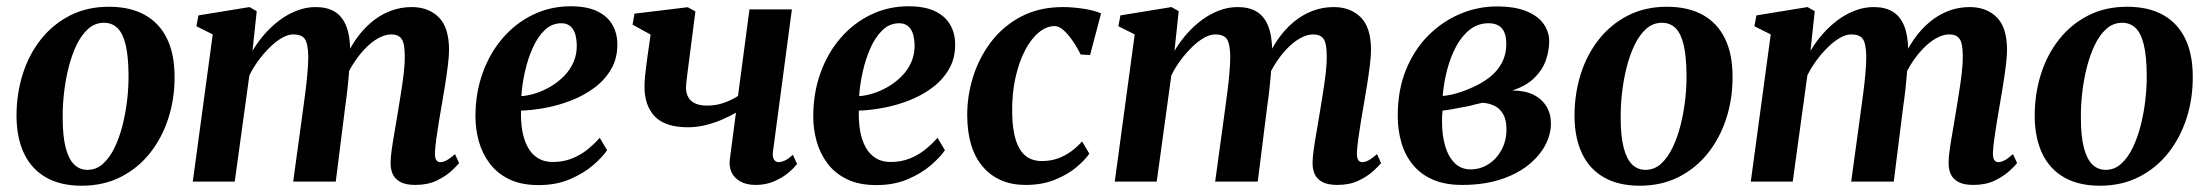

<svg xmlns="http://www.w3.org/2000/svg" viewBox="-20 -578 7030 611"><path d="M326.5 -556.5Q394.5 -556.5 441 -530.5Q487.5 -504.5 511.5 -455Q535.5 -405.5 535.5 -334.5Q536 -265 516 -202.5Q496 -140 457.8 -91.5Q419.5 -43 364.5 -15Q309.5 13 240 13Q173 13 126.8 -13.2Q80.5 -39.5 56.8 -89Q33 -138.5 32.5 -208.5Q32.5 -279 52.2 -341.8Q72 -404.5 110.2 -452.8Q148.5 -501 203 -528.8Q257.5 -556.5 326.5 -556.5ZM311 -505.5Q282.5 -505.5 261 -486.5Q239.5 -467.5 224 -435.5Q208.5 -403.5 198.5 -364Q188.5 -324.5 183.8 -282.8Q179 -241 179.5 -203.5Q179.5 -144.5 189 -108Q198.5 -71.5 216 -54.5Q233.5 -37.5 258.5 -37.5Q286.5 -37.5 307.8 -56.8Q329 -76 344.5 -108Q360 -140 370 -179.5Q380 -219 384.8 -260.8Q389.5 -302.5 389 -340.5Q388.5 -399.5 379.8 -435.8Q371 -472 353.8 -488.8Q336.5 -505.5 311 -505.5Z M797 -542.5 783.5 -416Q799.5 -443.5 821.5 -468.8Q843.5 -494 869.5 -513.5Q895.5 -533 924.8 -544.2Q954 -555.5 984.5 -555.5Q1021 -555.5 1045 -541Q1069 -526.5 1081.5 -495.8Q1094 -465 1094.5 -416.5Q1094.5 -409 1094 -400Q1093.5 -391 1092.5 -381Q1091.5 -371 1090 -361L1072 -377.5Q1089 -418.5 1111.8 -451.5Q1134.5 -484.5 1162.5 -507.8Q1190.5 -531 1222.5 -543.2Q1254.5 -555.5 1290 -555.5Q1343.5 -555.5 1376.2 -523Q1409 -490.5 1409 -418.5Q1409 -399.5 1405.2 -369.5Q1401.5 -339.5 1396.2 -306.5Q1391 -273.5 1386 -245.5Q1381.5 -220 1376.8 -191.5Q1372 -163 1368.5 -136.8Q1365 -110.5 1364 -91.5Q1364 -74 1368.8 -68Q1373.5 -62 1381 -62Q1390.5 -62 1401.2 -67.8Q1412 -73.5 1428 -87.5L1441 -59Q1434 -50 1416 -33.5Q1398 -17 1369.5 -3.2Q1341 10.5 1301.5 10.5Q1271 10.5 1253.5 0.8Q1236 -9 1229.2 -25.2Q1222.5 -41.5 1223 -61Q1223 -77 1226.8 -103.5Q1230.5 -130 1236 -160.5Q1241.5 -191 1246 -220Q1250.5 -248.5 1255.8 -280.8Q1261 -313 1264.8 -344.5Q1268.5 -376 1268 -401Q1268 -440 1258 -454.2Q1248 -468.5 1225 -468.5Q1205.5 -468.5 1183.8 -456.5Q1162 -444.5 1140.8 -422.2Q1119.5 -400 1101.2 -370.2Q1083 -340.5 1071 -305.5L1093 -384.5Q1092 -363 1090 -338.8Q1088 -314.5 1085.2 -290Q1082.5 -265.5 1079 -242.5L1048.5 0H913L943 -219Q947 -248 951.2 -280.2Q955.5 -312.5 958.2 -343.5Q961 -374.5 961 -399.5Q960 -441 949.5 -454.8Q939 -468.5 913 -468.5Q897 -468.5 878.2 -458Q859.5 -447.5 840.2 -429Q821 -410.5 803.5 -387Q786 -363.5 773.5 -338L727 0H593.5L657 -468.5L605 -494.5L611.5 -529L774 -555.5Z M1912 -100Q1898.5 -79.5 1868.5 -53.2Q1838.5 -27 1794.5 -8Q1750.5 11 1694 11Q1639.5 11 1601.2 -7.2Q1563 -25.5 1539 -57Q1515 -88.5 1504 -127.5Q1493 -166.5 1493 -207.5Q1493 -281.5 1515.8 -345.2Q1538.5 -409 1579.8 -456.8Q1621 -504.5 1676.2 -531.2Q1731.5 -558 1796 -558Q1847.5 -558 1880 -542.5Q1912.5 -527 1928.2 -500.2Q1944 -473.5 1944.5 -440Q1945.5 -393.5 1925.2 -358.5Q1905 -323.5 1871.2 -298.5Q1837.5 -273.5 1796.5 -257.8Q1755.5 -242 1714.2 -234.5Q1673 -227 1638 -226Q1637 -191 1642.2 -161.2Q1647.5 -131.5 1659.8 -109.2Q1672 -87 1691.8 -74.8Q1711.5 -62.5 1739 -62.5Q1772.5 -62.5 1800 -73.5Q1827.5 -84.5 1849.5 -102.2Q1871.5 -120 1888.5 -139.5ZM1766.5 -504Q1736 -504 1713.2 -482Q1690.5 -460 1675 -425Q1659.5 -390 1650.5 -349.8Q1641.5 -309.5 1639 -272Q1661 -273.5 1685.8 -281.5Q1710.5 -289.5 1733.8 -303.5Q1757 -317.5 1775.8 -336.8Q1794.5 -356 1805.2 -380.8Q1816 -405.5 1815.5 -435Q1814.5 -470 1802 -487Q1789.5 -504 1766.5 -504Z M2193 -541.5 2168 -348Q2167 -340.5 2166 -331.5Q2165 -322.5 2164 -314.2Q2163 -306 2163 -299Q2163.5 -271 2180.2 -256.5Q2197 -242 2230.5 -242Q2259 -242 2284.2 -251Q2309.5 -260 2328.5 -272.5L2365 -548H2500L2440 -97Q2437.5 -79 2443 -70.5Q2448.5 -62 2457.5 -62Q2465.5 -62 2476.8 -66.8Q2488 -71.5 2503 -85.5L2516.5 -56.5Q2507.5 -44 2488.8 -28.2Q2470 -12.5 2443.5 -1Q2417 10.5 2385 10.5Q2355.5 10.5 2336 -0.5Q2316.5 -11.5 2308 -29.8Q2299.5 -48 2302.5 -70.5L2322 -219.5Q2300.5 -207 2275 -196.2Q2249.5 -185.5 2222.5 -179.2Q2195.5 -173 2169 -173Q2097.5 -173 2064.2 -207Q2031 -241 2031 -302.5Q2031 -316.5 2032.5 -332.8Q2034 -349 2036.2 -366Q2038.5 -383 2040.5 -398.5L2050.5 -468L1993 -499.5L1999 -534.5L2168.5 -555Z M2987 -100Q2973.5 -79.5 2943.5 -53.2Q2913.5 -27 2869.5 -8Q2825.5 11 2769 11Q2714.5 11 2676.2 -7.2Q2638 -25.5 2614 -57Q2590 -88.5 2579 -127.5Q2568 -166.5 2568 -207.5Q2568 -281.5 2590.8 -345.2Q2613.5 -409 2654.8 -456.8Q2696 -504.5 2751.2 -531.2Q2806.5 -558 2871 -558Q2922.5 -558 2955 -542.5Q2987.5 -527 3003.2 -500.2Q3019 -473.5 3019.5 -440Q3020.5 -393.5 3000.2 -358.5Q2980 -323.5 2946.2 -298.5Q2912.5 -273.5 2871.5 -257.8Q2830.5 -242 2789.2 -234.5Q2748 -227 2713 -226Q2712 -191 2717.2 -161.2Q2722.5 -131.5 2734.8 -109.2Q2747 -87 2766.8 -74.8Q2786.5 -62.5 2814 -62.5Q2847.5 -62.5 2875 -73.5Q2902.5 -84.5 2924.5 -102.2Q2946.5 -120 2963.5 -139.5ZM2841.5 -504Q2811 -504 2788.2 -482Q2765.5 -460 2750 -425Q2734.5 -390 2725.5 -349.8Q2716.5 -309.5 2714 -272Q2736 -273.5 2760.8 -281.5Q2785.5 -289.5 2808.8 -303.5Q2832 -317.5 2850.8 -336.8Q2869.5 -356 2880.2 -380.8Q2891 -405.5 2890.5 -435Q2889.5 -470 2877 -487Q2864.5 -504 2841.5 -504Z M3243.5 10.5Q3158 10.5 3108.2 -46.8Q3058.5 -104 3058 -210.5Q3057.5 -271.5 3076.2 -332.2Q3095 -393 3133.2 -443.8Q3171.5 -494.5 3229 -525Q3286.5 -555.5 3363 -555.5Q3392 -555.5 3426.2 -550.5Q3460.5 -545.5 3484 -535.5L3449 -403L3419 -404.5Q3407.5 -428 3393.2 -448.5Q3379 -469 3364.5 -482Q3350 -495 3336.5 -495Q3310.5 -495 3285.8 -474.8Q3261 -454.5 3241.8 -417.5Q3222.5 -380.5 3211.2 -329.5Q3200 -278.5 3201 -217.5Q3202 -164.5 3213 -131Q3224 -97.5 3244.5 -81.5Q3265 -65.5 3295 -65.5Q3324 -65.5 3347.5 -74.2Q3371 -83 3389.8 -97Q3408.5 -111 3423.5 -128L3446.5 -89Q3432.5 -68.5 3405 -45.5Q3377.5 -22.5 3337 -6Q3296.5 10.5 3243.5 10.5Z M3731 -542.5 3717.5 -416Q3733.5 -443.5 3755.5 -468.8Q3777.5 -494 3803.5 -513.5Q3829.5 -533 3858.8 -544.2Q3888 -555.5 3918.5 -555.5Q3955 -555.5 3979 -541Q4003 -526.5 4015.5 -495.8Q4028 -465 4028.5 -416.5Q4028.5 -409 4028 -400Q4027.5 -391 4026.5 -381Q4025.5 -371 4024 -361L4006 -377.5Q4023 -418.5 4045.8 -451.5Q4068.5 -484.5 4096.5 -507.8Q4124.5 -531 4156.5 -543.2Q4188.5 -555.5 4224 -555.5Q4277.5 -555.5 4310.2 -523Q4343 -490.5 4343 -418.5Q4343 -399.5 4339.2 -369.5Q4335.5 -339.5 4330.2 -306.5Q4325 -273.5 4320 -245.5Q4315.5 -220 4310.8 -191.5Q4306 -163 4302.5 -136.8Q4299 -110.5 4298 -91.5Q4298 -74 4302.8 -68Q4307.5 -62 4315 -62Q4324.5 -62 4335.2 -67.8Q4346 -73.5 4362 -87.5L4375 -59Q4368 -50 4350 -33.5Q4332 -17 4303.5 -3.2Q4275 10.5 4235.5 10.5Q4205 10.5 4187.5 0.8Q4170 -9 4163.2 -25.2Q4156.5 -41.5 4157 -61Q4157 -77 4160.8 -103.5Q4164.5 -130 4170 -160.5Q4175.5 -191 4180 -220Q4184.5 -248.5 4189.8 -280.8Q4195 -313 4198.8 -344.5Q4202.5 -376 4202 -401Q4202 -440 4192 -454.2Q4182 -468.5 4159 -468.5Q4139.5 -468.5 4117.8 -456.5Q4096 -444.5 4074.8 -422.2Q4053.5 -400 4035.2 -370.2Q4017 -340.5 4005 -305.5L4027 -384.5Q4026 -363 4024 -338.8Q4022 -314.5 4019.2 -290Q4016.5 -265.5 4013 -242.5L3982.5 0H3847L3877 -219Q3881 -248 3885.2 -280.2Q3889.5 -312.5 3892.2 -343.5Q3895 -374.5 3895 -399.5Q3894 -441 3883.5 -454.8Q3873 -468.5 3847 -468.5Q3831 -468.5 3812.2 -458Q3793.5 -447.5 3774.2 -429Q3755 -410.5 3737.5 -387Q3720 -363.5 3707.5 -338L3661 0H3527.5L3591 -468.5L3539 -494.5L3545.5 -529L3708 -555.5Z M4633 10.5Q4579 10.5 4540.2 -6.2Q4501.5 -23 4476.5 -53.2Q4451.5 -83.5 4439.8 -123.5Q4428 -163.5 4428 -209.5Q4428 -292 4454.5 -356.5Q4481 -421 4526 -465.8Q4571 -510.5 4627.2 -534Q4683.5 -557.5 4743 -557.5Q4802 -557.5 4839 -541.8Q4876 -526 4893 -500.8Q4910 -475.5 4910 -447.5Q4910 -416 4899 -385.2Q4888 -354.5 4862.2 -329.5Q4836.5 -304.5 4792.5 -290Q4832 -290 4859.2 -276.8Q4886.5 -263.5 4901 -239.8Q4915.5 -216 4915.5 -185Q4915.5 -149 4896.5 -114.2Q4877.5 -79.5 4841.5 -51.2Q4805.5 -23 4752.8 -6.2Q4700 10.5 4633 10.5ZM4660 -39Q4690.5 -39 4716.2 -55.2Q4742 -71.5 4758 -100.5Q4774 -129.5 4774 -166.5Q4774 -196 4764 -214Q4754 -232 4736.8 -240.8Q4719.5 -249.5 4698 -251Q4689.5 -249.5 4679 -246.8Q4668.5 -244 4657 -241.2Q4645.5 -238.5 4632.5 -236.5Q4618 -233.5 4602.8 -230.8Q4587.5 -228 4570.5 -226Q4569.5 -217.5 4569.2 -207.8Q4569 -198 4569 -188.5Q4569 -148 4578.8 -114Q4588.5 -80 4608.8 -59.5Q4629 -39 4660 -39ZM4571 -272.5Q4587 -274 4601.5 -277.5Q4616 -281 4629.5 -285.5Q4643 -290 4655.5 -295.5Q4692.5 -310.5 4719 -331Q4745.5 -351.5 4759.5 -378.2Q4773.5 -405 4773.5 -437.5Q4773.5 -471.5 4759.5 -487.8Q4745.5 -504 4717 -504Q4683.5 -504 4657.8 -484Q4632 -464 4614 -430.5Q4596 -397 4585.2 -355.8Q4574.5 -314.5 4571 -272.5Z M5284.5 -556.5Q5352.5 -556.5 5399 -530.5Q5445.5 -504.5 5469.5 -455Q5493.5 -405.5 5493.5 -334.5Q5494 -265 5474 -202.5Q5454 -140 5415.8 -91.5Q5377.5 -43 5322.5 -15Q5267.5 13 5198 13Q5131 13 5084.8 -13.2Q5038.5 -39.5 5014.8 -89Q4991 -138.5 4990.5 -208.5Q4990.5 -279 5010.2 -341.8Q5030 -404.5 5068.2 -452.8Q5106.5 -501 5161 -528.8Q5215.5 -556.5 5284.5 -556.5ZM5269 -505.5Q5240.5 -505.5 5219 -486.5Q5197.5 -467.5 5182 -435.5Q5166.5 -403.5 5156.5 -364Q5146.5 -324.5 5141.8 -282.8Q5137 -241 5137.5 -203.5Q5137.5 -144.5 5147 -108Q5156.5 -71.5 5174 -54.5Q5191.5 -37.5 5216.5 -37.5Q5244.5 -37.5 5265.8 -56.8Q5287 -76 5302.5 -108Q5318 -140 5328 -179.5Q5338 -219 5342.8 -260.8Q5347.5 -302.5 5347 -340.5Q5346.5 -399.5 5337.8 -435.8Q5329 -472 5311.8 -488.8Q5294.5 -505.5 5269 -505.5Z M5755 -542.5 5741.5 -416Q5757.5 -443.5 5779.5 -468.8Q5801.5 -494 5827.5 -513.5Q5853.5 -533 5882.8 -544.2Q5912 -555.5 5942.5 -555.5Q5979 -555.5 6003 -541Q6027 -526.5 6039.5 -495.8Q6052 -465 6052.5 -416.5Q6052.5 -409 6052 -400Q6051.5 -391 6050.5 -381Q6049.5 -371 6048 -361L6030 -377.5Q6047 -418.5 6069.8 -451.5Q6092.5 -484.5 6120.5 -507.8Q6148.5 -531 6180.5 -543.2Q6212.5 -555.5 6248 -555.5Q6301.5 -555.5 6334.2 -523Q6367 -490.5 6367 -418.5Q6367 -399.5 6363.2 -369.5Q6359.5 -339.5 6354.2 -306.5Q6349 -273.5 6344 -245.5Q6339.5 -220 6334.8 -191.5Q6330 -163 6326.5 -136.8Q6323 -110.5 6322 -91.5Q6322 -74 6326.8 -68Q6331.5 -62 6339 -62Q6348.5 -62 6359.2 -67.8Q6370 -73.5 6386 -87.5L6399 -59Q6392 -50 6374 -33.5Q6356 -17 6327.5 -3.2Q6299 10.5 6259.5 10.5Q6229 10.5 6211.5 0.8Q6194 -9 6187.2 -25.2Q6180.5 -41.5 6181 -61Q6181 -77 6184.8 -103.5Q6188.5 -130 6194 -160.5Q6199.5 -191 6204 -220Q6208.5 -248.5 6213.8 -280.8Q6219 -313 6222.8 -344.5Q6226.5 -376 6226 -401Q6226 -440 6216 -454.2Q6206 -468.5 6183 -468.5Q6163.5 -468.5 6141.8 -456.5Q6120 -444.5 6098.8 -422.2Q6077.5 -400 6059.2 -370.2Q6041 -340.5 6029 -305.5L6051 -384.5Q6050 -363 6048 -338.8Q6046 -314.5 6043.2 -290Q6040.5 -265.5 6037 -242.5L6006.5 0H5871L5901 -219Q5905 -248 5909.2 -280.2Q5913.5 -312.5 5916.2 -343.5Q5919 -374.5 5919 -399.5Q5918 -441 5907.5 -454.8Q5897 -468.5 5871 -468.5Q5855 -468.5 5836.2 -458Q5817.5 -447.5 5798.2 -429Q5779 -410.5 5761.5 -387Q5744 -363.5 5731.5 -338L5685 0H5551.5L5615 -468.5L5563 -494.5L5569.5 -529L5732 -555.5Z M6749 -556.5Q6817 -556.5 6863.5 -530.5Q6910 -504.5 6934 -455Q6958 -405.5 6958 -334.5Q6958.5 -265 6938.5 -202.5Q6918.5 -140 6880.2 -91.5Q6842 -43 6787 -15Q6732 13 6662.5 13Q6595.5 13 6549.2 -13.2Q6503 -39.5 6479.2 -89Q6455.5 -138.5 6455 -208.5Q6455 -279 6474.8 -341.8Q6494.5 -404.5 6532.8 -452.8Q6571 -501 6625.5 -528.8Q6680 -556.5 6749 -556.5ZM6733.5 -505.5Q6705 -505.5 6683.5 -486.5Q6662 -467.5 6646.5 -435.5Q6631 -403.5 6621 -364Q6611 -324.5 6606.2 -282.8Q6601.5 -241 6602 -203.5Q6602 -144.5 6611.5 -108Q6621 -71.5 6638.5 -54.5Q6656 -37.5 6681 -37.5Q6709 -37.5 6730.2 -56.8Q6751.5 -76 6767 -108Q6782.5 -140 6792.5 -179.5Q6802.5 -219 6807.2 -260.8Q6812 -302.5 6811.5 -340.5Q6811 -399.5 6802.2 -435.8Q6793.5 -472 6776.2 -488.8Q6759 -505.5 6733.5 -505.5Z"/></svg>

Font: Merriweather 48pt
Style: Bold Italic
Weight: 700
Italic angle: -7.8°
Version: Version 2.101